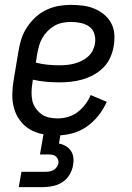

<svg xmlns="http://www.w3.org/2000/svg" viewBox="-20 -548 540 788"><path d="M210 8Q181 8 152.5 2Q124 -4 101 -18Q78 -32 61.5 -54.5Q45 -77 37.5 -104Q30 -131 30.5 -160.5Q31 -190 36 -219L56 -339Q60 -364 68 -389Q76 -414 91 -436.5Q106 -459 126 -477.5Q146 -496 170.5 -507.5Q195 -519 220 -523.5Q245 -528 270 -528Q295 -528 319.5 -525Q344 -522 366 -513Q388 -504 406 -489.5Q424 -475 435.5 -454.5Q447 -434 449 -409.5Q451 -385 447 -360Q443 -336 433 -313Q423 -290 405.5 -272Q388 -254 365.5 -241.5Q343 -229 319 -222Q295 -215 271 -212.5Q247 -210 224 -210Q196 -210 168.5 -212.5Q141 -215 115 -221L113 -208Q110 -190 109.5 -171.5Q109 -153 112.5 -136Q116 -119 126 -104.5Q136 -90 149.5 -80Q163 -70 180.5 -66Q198 -62 217 -62Q237 -62 258.5 -68Q280 -74 298 -87.5Q316 -101 330 -119.5Q344 -138 352 -158L418 -130Q405 -100 383.5 -73Q362 -46 334 -27Q306 -8 274 0Q242 8 210 8ZM224 -280Q239 -280 254.5 -281.5Q270 -283 285 -287Q300 -291 314.5 -298Q329 -305 341.5 -316Q354 -327 361 -341.5Q368 -356 370 -371Q373 -391 367 -410Q361 -429 345.5 -439.5Q330 -450 310.5 -454Q291 -458 271 -458Q254 -458 236.5 -454.5Q219 -451 204 -442.5Q189 -434 176 -421Q163 -408 154 -392.5Q145 -377 140.5 -360.5Q136 -344 133 -328L127 -291Q150 -285 174.5 -282.5Q199 -280 224 -280ZM57 220 68 157H168Q176 157 184 155.5Q192 154 200 149.5Q208 145 213 137.5Q218 130 220 122Q221 114 218 106.5Q215 99 209.5 94Q204 89 195.5 87.5Q187 86 179 86H144L159 0H229L222 41Q237 44 250 51.5Q263 59 271 71Q279 83 281 98Q283 113 280 129Q277 149 266 168Q255 187 237 199Q219 211 198 215.5Q177 220 157 220Z"/></svg>

Font: Iosevka
Style: Italic
Weight: 400
Italic angle: -9°
Monospace: yes
Designer: Belleve Invis
Foundry: Belleve Invis
Version: Version 32.5.0; ttfautohint (v1.8.4)